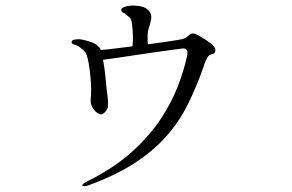

<svg xmlns="http://www.w3.org/2000/svg" viewBox="-20 -619 1040 684"><path d="M736 -460Q740 -455 744 -450.5Q748 -446 747 -437Q746 -428 735.5 -426Q725 -424 720 -416Q715 -407 712 -400.5Q709 -394 704 -378Q679 -307 648.5 -246Q618 -185 572.5 -133.5Q527 -82 459.5 -38Q392 6 293 42Q287 44 280.5 44.5Q274 45 273 42Q272 37 289 28Q386 -20 450 -78Q514 -136 553.5 -196.5Q593 -257 614.5 -314Q636 -371 646 -418Q654 -450 628 -446Q619 -445 593 -441.5Q567 -438 532.5 -433Q498 -428 461.5 -422.5Q425 -417 394.5 -412.5Q364 -408 347 -406Q352 -380 355 -352Q358 -324 359 -310Q362 -286 363.5 -272Q365 -258 365 -247Q366 -236 358.5 -225Q351 -214 342 -212Q336 -210 326 -217Q316 -224 309 -237Q302 -250 303 -266Q306 -294 303.5 -330.5Q301 -367 295.5 -396Q290 -425 284 -433Q274 -444 264 -451Q254 -458 247 -459Q234 -463 235 -469Q236 -476 243.5 -477.5Q251 -479 258 -479Q262 -480 277 -477Q292 -474 307.5 -468Q323 -462 331 -453Q336 -449 339 -441Q358 -442 388.5 -446Q419 -450 452 -454Q454 -468 453.5 -489Q453 -510 451 -527Q449 -549 443.5 -554.5Q438 -560 431 -566Q423 -573 417.5 -574.5Q412 -576 412 -584Q412 -591 427 -595.5Q442 -600 459 -599Q492 -598 506 -585Q524 -570 517 -544Q515 -533 510 -518.5Q505 -504 506 -487Q506 -479 506 -472.5Q506 -466 507 -461Q552 -467 587.5 -472.5Q623 -478 631 -480Q642 -483 651 -491.5Q660 -500 668 -500Q673 -500 688 -492Q703 -484 717.5 -474Q732 -464 736 -460Z"/></svg>

Font: Shippori Mincho TTF
Style: Regular
Weight: 400
Version: Version 2.100